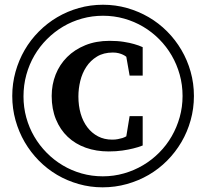

<svg xmlns="http://www.w3.org/2000/svg" viewBox="-20 -759 877 818"><path d="M757.8 -350.1Q757.8 -397.5 745.6 -441.2Q733.4 -484.9 711.4 -522.7Q689.5 -560.5 658.4 -591.8Q627.4 -623 589.8 -645.3Q552.2 -667.5 509 -679.7Q465.8 -691.9 418.9 -691.9Q372.6 -691.9 329.6 -679.9Q286.6 -668 249 -645.8Q211.4 -623.5 180.2 -592.3Q148.9 -561 126.7 -522.9Q104.5 -484.9 92.3 -440.7Q80.1 -396.5 80.1 -348.1Q80.1 -301.8 92 -258.3Q104 -214.8 126 -177.2Q147.9 -139.6 178.7 -108.4Q209.5 -77.1 247.1 -54.7Q284.7 -32.2 327.9 -20Q371.1 -7.8 418 -7.8Q464.8 -7.8 508.3 -20.3Q551.8 -32.7 589.6 -55.2Q627.4 -77.6 658.4 -108.9Q689.5 -140.1 711.4 -178.2Q733.4 -216.3 745.6 -259.8Q757.8 -303.2 757.8 -350.1ZM806.2 -350.1Q806.2 -296.4 792.2 -246.6Q778.3 -196.8 752.9 -153.6Q727.5 -110.4 692.1 -74.7Q656.7 -39.1 613.5 -13.9Q570.3 11.2 520.5 25.1Q470.7 39.1 417 39.1Q364.3 39.1 315.2 25.1Q266.1 11.2 223.4 -13.9Q180.7 -39.1 145.5 -74.7Q110.4 -110.4 85.2 -153.6Q60.1 -196.8 46.1 -246.6Q32.2 -296.4 32.2 -350.1Q32.2 -403.3 46.1 -453.1Q60.1 -502.9 85 -545.9Q109.9 -588.9 145.3 -624.5Q180.7 -660.2 223.6 -685.5Q266.6 -710.9 316.2 -724.9Q365.7 -738.8 418.9 -738.8Q471.7 -738.8 521 -724.9Q570.3 -710.9 613.5 -685.8Q656.7 -660.6 692.1 -625Q727.5 -589.4 752.9 -546.1Q778.3 -502.9 792.2 -453.4Q806.2 -403.8 806.2 -350.1ZM587.9 -139.2Q569.8 -131.8 547.4 -126.5Q528.3 -121.6 501.7 -117.7Q475.1 -113.8 442.9 -113.8Q390.1 -113.8 345.5 -129.6Q300.8 -145.5 268.6 -176Q236.3 -206.5 218.3 -250.5Q200.2 -294.4 200.2 -350.1Q200.2 -398.4 217 -441.2Q233.9 -483.9 265.9 -515.9Q297.9 -547.9 343.5 -566.4Q389.2 -585 446.8 -585Q480.5 -585 506.8 -580.8Q533.2 -576.7 551.3 -571.3Q572.3 -565.4 587.9 -558.1V-437H532.2L518.1 -517.1Q512.2 -522 503.9 -525.9Q497.1 -529.3 486.3 -532.2Q475.6 -535.2 460.9 -535.2Q421.4 -535.2 393.3 -518.1Q365.2 -501 347.7 -474.1Q330.1 -447.3 322 -414.1Q314 -380.9 314 -348.1Q314 -308.6 323.7 -274.9Q333.5 -241.2 352.3 -216.6Q371.1 -191.9 397.7 -178Q424.3 -164.1 458 -164.1Q471.7 -164.1 482.4 -166.3Q493.2 -168.5 501.5 -170.9Q510.3 -173.8 518.1 -178.2L532.2 -264.2H587.9Z"/></svg>

Font: Charis SIL Am
Style: Bold
Weight: 700
Foundry: SIL International
Version: Version 5.000